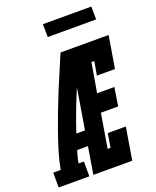

<svg xmlns="http://www.w3.org/2000/svg" viewBox="-215 -1021 910 1118"><g transform="rotate(-20 239.5 -462.5)"><path d="M-49 0V-92H-3Q7 -147 23.5 -201Q40 -255 59 -309Q78 -363 98.5 -416.5Q119 -470 140.5 -523Q162 -576 185 -629Q208 -682 230 -735H287L284 -715L331 -698Q282 -589 237 -480Q192 -371 155 -260H209L194 -168H127Q121 -149 116 -130Q111 -111 108 -92H141V0ZM166 0 287 -735H528L495 -536H383L398 -621H380L349 -439H456L438 -325H331L296 -114H314L328 -200H440L407 0ZM491 -845H191L190 -925H490Z"/></g></svg>

Font: Iosevka Curly Slab Heavy
Style: Italic
Weight: 900
Italic angle: -9°
Monospace: yes
Designer: Belleve Invis
Foundry: Belleve Invis
Version: Version 22.1.2; ttfautohint (v1.8.4)